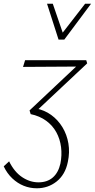

<svg xmlns="http://www.w3.org/2000/svg" viewBox="-62 -724 510 1033"><path d="M136 289Q99 289 65.5 275.5Q32 262 4 235.5Q-24 209 -42 171L-13 144Q15 201 57 229Q99 257 145 257Q192 257 222 231Q252 205 263 156Q272 111 266.5 67.5Q261 24 241 -12.5Q221 -49 186 -74.5Q151 -100 103 -110L97 -130L368 -385L380 -366L62 -364L73 -400H402L407 -383L132 -125L130 -141Q177 -132 213.5 -105.5Q250 -79 274 -39.5Q298 0 306 48Q314 96 303 147Q296 182 280.5 208.5Q265 235 242 253Q219 271 192.5 280Q166 289 136 289ZM253 -511 265 -535 396 -704H428L284 -511ZM253 -511 191 -704H222L280 -535L284 -511Z"/></svg>

Font: Ysabeau ExtraLight
Style: Italic
Weight: 250
Italic angle: -12°
Version: Version 2.000;gftools[0.9.27.dev2+g8671c4b]